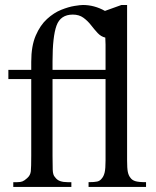

<svg xmlns="http://www.w3.org/2000/svg" viewBox="-20 -742 621 762"><path d="M32.7 0V-19H48.3Q61 -19 68.8 -22Q76.7 -24.9 87.4 -34.7Q100.6 -45.9 102.3 -62.3Q104 -78.6 104 -123V-428.2H13.2V-464.8H104V-496.6Q104 -559.6 121.8 -600.8Q139.6 -642.1 166.7 -666.7Q193.8 -691.4 223.1 -703.1Q252.4 -714.8 275.9 -718.5Q299.3 -722.2 309.1 -722.2Q354.5 -722.2 396.5 -698.7L461.9 -722.2H484.4V-105Q484.4 -74.2 487.3 -59.8Q490.2 -45.4 497.6 -36.6Q503.9 -27.3 516.6 -23.2Q529.3 -19 559.6 -19V0H331.5V-19Q354.5 -19 365.7 -21.5Q377 -23.9 384.8 -34.7Q391.6 -42.5 395.3 -57.4Q398.9 -72.3 398.9 -105V-428.2H188.5V-123Q188.5 -90.8 189.2 -68.8Q189.9 -46.9 198.2 -39.1Q206.5 -27.3 219 -23.2Q231.4 -19 248 -19H263.2V0ZM188.5 -464.8H398.9V-526.9Q398.9 -548.8 398.9 -565.2Q398.9 -581.5 397.9 -592.8Q380.9 -596.7 367.7 -610.8Q354.5 -625 341.3 -642.1Q328.1 -659.2 311 -671.6Q293.9 -684.1 269 -684.1Q220.2 -684.1 204.3 -640.4Q188.5 -596.7 188.5 -498.5Z"/></svg>

Font: Nuosu SIL
Style: Regular
Weight: 400
Designer: Peter Constable, Alex Kotlar, Peter Martin
Foundry: SIL International
Version: Version 2.300